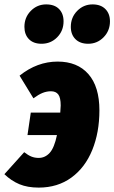

<svg xmlns="http://www.w3.org/2000/svg" viewBox="-67 -834 520 873"><path d="M385 -332Q385 -232 352.5 -152Q320 -72 257.5 -26.5Q195 19 109 19Q58 19 21 3.5Q-16 -12 -47 -42L43 -142Q61 -128 76 -122Q91 -116 109 -116Q138 -116 159 -139Q180 -162 192 -220H58L73 -322H207Q209 -346 209 -354Q209 -390 198 -404.5Q187 -419 165 -419Q145 -419 126.5 -411.5Q108 -404 85 -387L22 -490Q102 -554 195 -554Q285 -554 335 -497Q385 -440 385 -332ZM44 -712Q44 -755 73 -784.5Q102 -814 143 -814Q181 -814 201.5 -793Q222 -772 222 -737Q222 -694 193 -664.5Q164 -635 122 -635Q85 -635 64.5 -656Q44 -677 44 -712ZM255 -712Q255 -755 284 -784.5Q313 -814 354 -814Q391 -814 412 -793Q433 -772 433 -737Q433 -694 404 -664.5Q375 -635 334 -635Q297 -635 276 -656Q255 -677 255 -712Z"/></svg>

Font: Fira Sans Extra Condensed Black
Style: Italic
Weight: 900
Width: 3
Italic angle: -8°
Designer: Carrois Corporate & Edenspiekermann AG
Foundry: Carrois Corporate GbR & Edenspiekermann AG
Version: Version 4.203